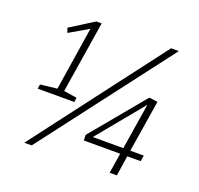

<svg xmlns="http://www.w3.org/2000/svg" viewBox="-123 -835 1008 974"><g transform="rotate(20 381.0 -347.5)"><path d="M203 -302 197 -312 275 -300 272 -276H74L78 -300L175 -311L167 -302L223 -661L234 -660L119 -593L110 -618L237 -698H266ZM104 5 640 -700H682L144 5ZM582 -119 587 -109H384L383 -139L622 -427L668 -421L622 -132L614 -141H696L691 -109H608L620 -119L602 0H563ZM594 -141 584 -131 627 -401 634 -400 410 -128 407 -141Z"/></g></svg>

Font: Bitter Thin Light
Style: Italic
Weight: 300
Italic angle: -9°
Version: Version 2.002